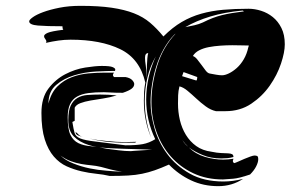

<svg xmlns="http://www.w3.org/2000/svg" viewBox="-20 -580 1036 658"><path d="M837 18Q799 31 779 32.5Q759 34 744 35Q688 35 643 14Q598 -7 566 -43Q534 -79 516.5 -127.5Q499 -176 499 -231Q499 -290 518.5 -354Q538 -418 582 -465L577 -461Q556 -439 540.5 -411Q525 -383 515.5 -352.5Q506 -322 501 -290.5Q496 -259 496 -230Q496 -188 509.5 -140.5Q523 -93 553 -52.5Q583 -12 630.5 15Q678 42 746 42Q778 42 813 33Q775 58 728 58Q677 58 634.5 38Q592 18 559 -16Q532 -4 510.5 3.5Q489 11 467 15.5Q445 20 419 21.5Q393 23 356 23Q335 18 310 15.5Q285 13 259 7Q233 1 208.5 -10Q184 -21 164.5 -43.5Q145 -66 133.5 -102Q122 -138 122 -193Q122 -245 146 -276.5Q170 -308 203.5 -325.5Q237 -343 272 -348.5Q307 -354 329 -354Q357 -354 366 -350Q375 -346 375 -342Q375 -339 374 -337Q349 -337 310 -335Q271 -333 234.5 -322Q198 -311 172 -288.5Q146 -266 146 -225Q155 -262 176.5 -283.5Q198 -305 226 -315.5Q254 -326 283.5 -328.5Q313 -331 337 -331H371Q367 -327 367 -323Q367 -319 371 -316H410Q426 -313 433 -305.5Q440 -298 440 -292Q440 -283 431 -276Q422 -269 401 -262Q374 -262 360.5 -263Q347 -264 336 -264Q306 -264 283 -261Q260 -258 244 -249Q228 -240 220 -223Q212 -206 212 -178Q212 -137 221.5 -117.5Q231 -98 248.5 -89.5Q266 -81 291 -79Q301 -78 311 -76Q297 -79 284 -83Q252 -93 233 -112.5Q214 -132 214 -168Q214 -201 222.5 -218.5Q231 -236 245.5 -244.5Q260 -253 280 -254.5Q300 -256 323 -256Q351 -256 380 -253Q357 -246 333.5 -242.5Q310 -239 290 -235.5Q270 -232 255.5 -226.5Q241 -221 236 -211V-166L228 -162Q232 -137 235.5 -124.5Q239 -112 255 -105.5Q271 -99 306.5 -95Q342 -91 410 -82Q447 -82 469 -86Q491 -90 512 -103Q481 -168 481 -239Q481 -278 489.5 -315Q498 -352 514 -387Q494 -352 485 -313.5Q476 -275 476 -233Q476 -202 481.5 -170.5Q487 -139 498 -108Q473 -168 473 -235Q473 -251 474 -266Q475 -281 478 -297Q459 -379 392 -411.5Q325 -444 222 -444Q201 -444 180 -441Q159 -438 137 -433Q139 -435 139 -437Q139 -442 135 -446.5Q131 -451 131 -456Q131 -462 143.5 -467.5Q156 -473 197 -478Q195 -480 194.5 -484Q194 -488 194 -490Q140 -490 110 -492.5Q80 -495 80 -507Q80 -512 92.5 -521Q105 -530 128 -538.5Q151 -547 183.5 -553.5Q216 -560 256 -560Q319 -560 363 -553.5Q407 -547 439 -534.5Q471 -522 494.5 -502Q518 -482 540 -455Q571 -486 602.5 -504.5Q634 -523 669.5 -533Q705 -543 745 -546.5Q785 -550 832 -550Q853 -550 875 -543Q897 -536 915 -521.5Q933 -507 944.5 -484Q956 -461 956 -428Q956 -401 943 -362Q930 -323 904.5 -286.5Q879 -250 841 -224.5Q803 -199 753 -199H720Q702 -203 685 -215.5Q668 -228 652.5 -242.5Q637 -257 622.5 -269Q608 -281 595 -284Q591 -268 590.5 -253.5Q590 -239 590 -225Q590 -196 596.5 -168.5Q603 -141 617 -118Q631 -95 652.5 -79.5Q674 -64 705 -60Q724 -56 738 -55.5Q752 -55 761.5 -54.5Q771 -54 775.5 -51.5Q780 -49 780 -42Q770 -39 759.5 -38Q749 -37 738 -37Q703 -37 675 -48.5Q647 -60 627 -75Q650 -52 682 -42.5Q714 -33 745 -33Q762 -33 780 -36Q778 -30 778 -29Q778 -23 783 -21Q787 -22 797 -26.5Q807 -31 817.5 -35.5Q828 -40 838 -43.5Q848 -47 852 -47Q857 -47 861 -45.5Q865 -44 865 -34Q865 -24 858 -10Q851 4 837 18ZM699 -328 721 -324Q732 -322 741 -322Q751 -322 764.5 -328.5Q778 -335 791.5 -347Q805 -359 815.5 -377Q826 -395 831 -418L833 -424Q824 -424 809 -424.5Q794 -425 776 -425Q756 -425 735 -423.5Q714 -422 695.5 -418.5Q677 -415 662.5 -407.5Q648 -400 641 -388Q648 -386 655.5 -377Q663 -368 670.5 -357.5Q678 -347 685 -338Q692 -329 699 -328ZM231 -20Q258 -9 287 -3Q316 3 345 5Q374 8 399 8Q379 6 360 1Q340 -4 326 -8Q309 -12 292.5 -13.5Q276 -15 258.5 -18Q241 -21 223 -27.5Q205 -34 187 -47Q205 -30 231 -20ZM812 -544Q749 -538 701 -523.5Q653 -509 615 -487Q631 -490 646.5 -493.5Q662 -497 675 -503Q693 -512 708.5 -518Q724 -524 740 -528Q756 -532 774 -535Q792 -538 816 -541ZM347 -70Q363 -68 386 -65Q409 -62 428 -62Q431 -62 434 -62.5Q437 -63 439 -63L501 -67L442 -69Q398 -70 357 -72Q338 -73 321 -75Q334 -73 347 -70ZM653 -304Q655 -306 655.5 -310Q656 -314 656 -316L609 -333L604 -319ZM488 -398Q477 -398 477 -382Q477 -371 479.5 -355.5Q482 -340 482 -323V-313Q483 -319 483 -331Q483 -343 483.5 -356Q484 -369 485 -380.5Q486 -392 488 -398ZM443 -91H413Q374 -91 341 -95Q310 -99 287 -105Q310 -100 343 -97Q378 -93 408 -93Q417 -93 426.5 -93.5Q436 -94 447 -94ZM243 -125Q242 -126 249 -119Q255 -113 265 -110Q260 -112 250 -115Q239 -119 239 -127ZM625 -77Q614 -87 605 -100Q608 -95 611 -91Q616 -84 625 -77ZM602 -105 605 -100ZM268 -110Q267 -110 265 -110Q266 -110 268 -110Z"/></svg>

Font: Finger Paint
Style: Regular
Weight: 400
Designer: Ralph du Carrois
Foundry: Ralph du Carrois
Version: Version 1.002